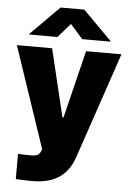

<svg xmlns="http://www.w3.org/2000/svg" viewBox="-62 -800 709 1045"><g transform="rotate(5 292.5 -278.0)"><path d="M155.3 199.2C292 199.2 353.5 133.8 382.8 45.9L578.1 -530.3H384.8L293.9 -160.2H288.1L199.2 -530.3H6.8L193.4 22.5L189.5 32.2C178.7 57.6 160.2 60.5 133.8 60.5C113.3 60.5 89.8 60.5 64.5 58.6V196.3C88.9 198.2 120.1 199.2 155.3 199.2ZM358.4 -593.8H511.7V-597.7L355.5 -754.9H225.6L69.3 -597.7V-593.8H222.7L290 -670.9Z"/></g></svg>

Font: Pretendard Black
Style: Regular
Weight: 900
Designer: Base glyphs from Inter by Rasmus Andersson; Hangeul glyphs from Noto Sans CJK(Source Han Sans) by Jang Soo-young and Kan
Foundry: Kil Hyung-jin
Version: Version 1.309;Glyphs 3.2 (3225)